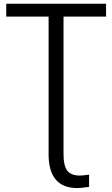

<svg xmlns="http://www.w3.org/2000/svg" viewBox="-20 -751 585 1005"><path d="M12.7 -664.1V-731.4H535.2V-664.1H312.5V57.6Q312.5 116.2 332 142.1Q351.6 168 398.4 168Q410.2 168 446.3 163.1V227.5Q399.4 233.4 384.8 233.4Q234.4 233.4 234.4 56.6V-664.1Z"/></svg>

Font: Gothic A1
Style: Regular
Weight: 400
Designer: HanYang I&C Co.,Ltd.
Foundry: HanYang I&C Co.,Ltd.
Version: Version 2.50